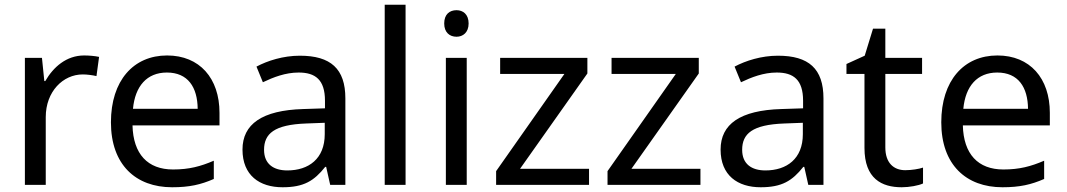

<svg xmlns="http://www.w3.org/2000/svg" viewBox="-20 -780 4500 810"><path d="M335 -546C260 -546 205 -497 171 -438H167L157 -536H85V0H173V-286C173 -394 246 -466 329 -466C347 -466 370 -463 387 -459L398 -540C380 -544 355 -546 335 -546Z M685 -546C543 -546 448 -440 448 -264C448 -85 553 10 706 10C779 10 827 -1 882 -25V-102C826 -78 778 -65 710 -65C603 -65 542 -130 539 -251H906V-304C906 -450 822 -546 685 -546ZM684 -474C773 -474 813 -412 814 -321H541C550 -417 600 -474 684 -474Z M1245 -545C1175 -545 1109 -524 1062 -499L1089 -433C1133 -454 1184 -474 1240 -474C1310 -474 1351 -444 1351 -355V-323L1260 -320C1085 -315 1003 -256 1003 -149C1003 -40 1075 10 1172 10C1262 10 1305 -17 1352 -76H1356L1373 0H1437V-365C1437 -490 1375 -545 1245 -545ZM1271 -259 1350 -262V-214C1350 -110 1282 -61 1192 -61C1134 -61 1094 -88 1094 -148C1094 -216 1137 -254 1271 -259Z M1691 0V-760H1603V0Z M1906 -737C1877 -737 1854 -720 1854 -681C1854 -643 1877 -625 1906 -625C1933 -625 1957 -643 1957 -681C1957 -720 1933 -737 1906 -737ZM1949 -536H1861V0H1949Z M2465 0V-68H2174L2458 -470V-536H2090V-468H2361L2073 -58V0Z M2935 0V-68H2644L2928 -470V-536H2560V-468H2831L2543 -58V0Z M3262 -545C3192 -545 3126 -524 3079 -499L3106 -433C3150 -454 3201 -474 3257 -474C3327 -474 3368 -444 3368 -355V-323L3277 -320C3102 -315 3020 -256 3020 -149C3020 -40 3092 10 3189 10C3279 10 3322 -17 3369 -76H3373L3390 0H3454V-365C3454 -490 3392 -545 3262 -545ZM3288 -259 3367 -262V-214C3367 -110 3299 -61 3209 -61C3151 -61 3111 -88 3111 -148C3111 -216 3154 -254 3288 -259Z M3799 -62C3750 -62 3715 -93 3715 -158V-468H3870V-536H3715V-659H3663L3628 -545L3551 -510V-468H3627V-156C3627 -26 3700 10 3784 10C3816 10 3855 3 3874 -6V-73C3857 -67 3825 -62 3799 -62Z M4188 -546C4046 -546 3951 -440 3951 -264C3951 -85 4056 10 4209 10C4282 10 4330 -1 4385 -25V-102C4329 -78 4281 -65 4213 -65C4106 -65 4045 -130 4042 -251H4409V-304C4409 -450 4325 -546 4188 -546ZM4187 -474C4276 -474 4316 -412 4317 -321H4044C4053 -417 4103 -474 4187 -474Z"/></svg>

Font: Noto Sans Gujarati UI
Style: Regular
Weight: 400
Designer: Jelle Bosma - Monotype Design Team, Universal Thirst
Foundry: Monotype Imaging Inc.
Version: Version 2.106